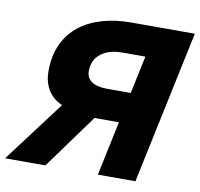

<svg xmlns="http://www.w3.org/2000/svg" viewBox="-107 -793 912 876"><g transform="rotate(10 349.0 -355.0)"><path d="M576 0 726 -710H432C241 -710 98 -619 98 -427C98 -362 126 -310 186 -284L-28 0H159L342 -252H455L402 0ZM485 -393H376C317 -393 279 -413 279 -459C279 -531 338 -568 414 -568H522Z"/></g></svg>

Font: Geist ExtraBold
Style: Italic
Weight: 800
Italic angle: -12°
Designer: Basement.studio, Andrés Briganti, Mateo Zaragoza
Foundry: Basement.studio, Vercel, Andrés Briganti, Guido Ferreyra, Mateo Zaragoza
Version: Version 1.500